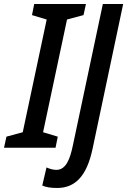

<svg xmlns="http://www.w3.org/2000/svg" viewBox="-67 -734 632 954"><path d="M-47 0H209L220 -55L147 -77L266 -637L348 -659L360 -714H103L92 -659L165 -637L46 -77L-35 -55ZM217 200C305 200 364 143 393 5L545 -714H444L295 -11C281 56 261 110 213 110C196 110 180 105 164 98L143 188C162 196 184 200 217 200Z"/></svg>

Font: Noto Sans UI Condensed Medium
Style: Italic
Weight: 500
Width: 3
Italic angle: -12°
Designer: Monotype Design Team
Foundry: Monotype Imaging Inc.
Version: Version 1.901